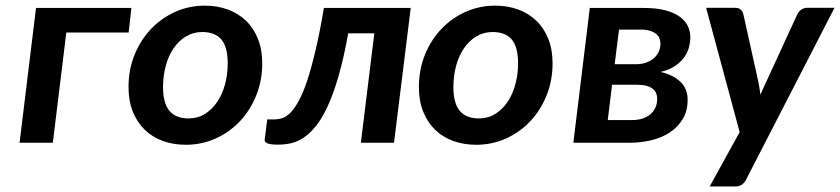

<svg xmlns="http://www.w3.org/2000/svg" viewBox="-20 -513 3019 690"><path d="M452.1 -484.4 442.4 -396H218.3L169.9 0H50.3L109.4 -484.4Z M657.7 -87.4Q690.4 -87.4 716.3 -103.5Q742.2 -119.6 760.5 -146.7Q778.8 -173.8 788.6 -209.7Q798.3 -245.6 798.3 -285.2Q798.3 -344.2 775.6 -371.1Q752.9 -397.9 706.5 -397.9Q674.3 -397.9 648.2 -382.1Q622.1 -366.2 603.8 -339.4Q585.4 -312.5 575.7 -276.4Q565.9 -240.2 565.9 -200.2Q565.9 -142.1 588.9 -114.7Q611.8 -87.4 657.7 -87.4ZM647.9 7.3Q603.5 7.3 565.7 -6.3Q527.8 -20 500.5 -46.4Q473.1 -72.8 457.5 -111.3Q441.9 -149.9 441.9 -199.7Q441.9 -262.7 463.6 -316.2Q485.4 -369.6 522.7 -408.9Q560.1 -448.2 609.9 -470.5Q659.7 -492.7 716.3 -492.7Q760.7 -492.7 798.3 -479Q835.9 -465.3 863.5 -439Q891.1 -412.6 906.7 -374Q922.4 -335.4 922.4 -285.6Q922.4 -223.6 900.9 -170.2Q879.4 -116.7 842 -77.1Q804.7 -37.6 754.6 -15.1Q704.6 7.3 647.9 7.3Z M1456.1 -484.4 1396 0H1276.9L1325.2 -393.1H1231.4Q1215.3 -304.2 1196.8 -240Q1178.2 -175.8 1157.7 -131.3Q1137.2 -86.9 1115.2 -59.8Q1093.3 -32.7 1070.6 -17.8Q1047.9 -2.9 1024.9 2Q1002 6.8 979 6.8Q952.1 6.8 941.2 2.2Q930.2 -2.4 931.2 -10.7L940.4 -84H966.8Q980.5 -84 994.9 -88.6Q1009.3 -93.3 1023.7 -107.9Q1038.1 -122.6 1053.2 -149.7Q1068.4 -176.8 1083.3 -221.2Q1098.1 -265.6 1113.5 -330.1Q1128.9 -394.5 1144 -484.4Z M1701.2 -87.4Q1733.9 -87.4 1759.8 -103.5Q1785.6 -119.6 1804 -146.7Q1822.3 -173.8 1832 -209.7Q1841.8 -245.6 1841.8 -285.2Q1841.8 -344.2 1819.1 -371.1Q1796.4 -397.9 1750 -397.9Q1717.8 -397.9 1691.7 -382.1Q1665.5 -366.2 1647.2 -339.4Q1628.9 -312.5 1619.1 -276.4Q1609.4 -240.2 1609.4 -200.2Q1609.4 -142.1 1632.3 -114.7Q1655.3 -87.4 1701.2 -87.4ZM1691.4 7.3Q1647 7.3 1609.1 -6.3Q1571.3 -20 1543.9 -46.4Q1516.6 -72.8 1501 -111.3Q1485.4 -149.9 1485.4 -199.7Q1485.4 -262.7 1507.1 -316.2Q1528.8 -369.6 1566.2 -408.9Q1603.5 -448.2 1653.3 -470.5Q1703.1 -492.7 1759.8 -492.7Q1804.2 -492.7 1841.8 -479Q1879.4 -465.3 1907 -439Q1934.6 -412.6 1950.2 -374Q1965.8 -335.4 1965.8 -285.6Q1965.8 -223.6 1944.3 -170.2Q1922.9 -116.7 1885.5 -77.1Q1848.1 -37.6 1798.1 -15.1Q1748 7.3 1691.4 7.3Z M2099.6 -484.4H2294.4Q2337.9 -484.4 2369.4 -476.3Q2400.9 -468.3 2421.1 -454.1Q2441.4 -439.9 2451.2 -420.7Q2460.9 -401.4 2460.9 -378.9Q2460.9 -362.8 2456.3 -344.2Q2451.7 -325.7 2439.7 -308.3Q2427.7 -291 2407 -276.6Q2386.2 -262.2 2354 -254.4Q2397.9 -244.6 2424.6 -219.7Q2451.2 -194.8 2451.2 -154.3Q2451.2 -114.3 2433.6 -85.2Q2416 -56.2 2387.2 -37.1Q2358.4 -18.1 2320.6 -9Q2282.7 0 2242.7 0H2040.5ZM2179.7 -208.5 2164.1 -81.5H2251Q2271.5 -81.5 2288.1 -86.7Q2304.7 -91.8 2316.7 -101.8Q2328.6 -111.8 2335.2 -126Q2341.8 -140.1 2341.8 -158.2Q2341.8 -168.5 2338.1 -177.7Q2334.5 -187 2325.9 -193.8Q2317.4 -200.7 2303.5 -204.6Q2289.6 -208.5 2268.6 -208.5ZM2189 -282.2H2265.6Q2284.7 -282.2 2300.8 -287.6Q2316.9 -293 2328.6 -302.7Q2340.3 -312.5 2346.9 -326.2Q2353.5 -339.8 2353.5 -356Q2353.5 -365.7 2350.1 -374.8Q2346.7 -383.8 2338.1 -390.9Q2329.6 -397.9 2315.9 -402.3Q2302.2 -406.7 2281.7 -406.7H2204.6Z M2661.6 131.8Q2649.4 157.2 2622.6 157.2H2530.3L2638.2 -38.1L2517.6 -484.9H2621.6Q2635.3 -484.9 2642.1 -478.3Q2648.9 -471.7 2651.4 -461.9L2704.6 -222.7Q2707 -210 2709.2 -197.5Q2711.4 -185.1 2712.9 -172.4Q2718.3 -185.1 2723.9 -198Q2729.5 -210.9 2735.8 -223.6L2845.7 -462.4Q2850.6 -472.2 2860.1 -478.5Q2869.6 -484.9 2879.4 -484.9H2979Z"/></svg>

Font: Carlito
Style: Bold Italic
Weight: 700
Italic angle: -7°
Designer: Lukasz Dziedzic
Foundry: tyPoland Lukasz Dziedzic
Version: Version 1.104